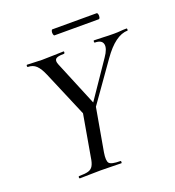

<svg xmlns="http://www.w3.org/2000/svg" viewBox="-135 -855 876 961"><g transform="rotate(-20 302.5 -374.0)"><path d="M295 -268 282 -280 449 -525Q477 -565 471.5 -589Q466 -613 429 -613Q426 -613 426 -619Q426 -625 429 -625Q452 -625 477.5 -623.5Q503 -622 535 -622Q556 -622 569.5 -623.5Q583 -625 602 -625Q605 -625 605 -619Q605 -613 602 -613Q571 -613 537.5 -588.5Q504 -564 469 -514ZM127 0Q123 0 123 -6Q123 -12 127 -12Q159 -12 176 -17Q193 -22 201.5 -37Q210 -52 214 -81L254 -310L326 -319L284 -81Q277 -38 287.5 -25Q298 -12 347 -12Q350 -12 350 -6Q350 0 347 0Q324 0 297 -1Q270 -2 238 -2Q205 -2 177 -1Q149 0 127 0ZM265 -271 150 -542Q134 -580 116.5 -596.5Q99 -613 73 -613Q69 -613 69 -619Q69 -625 73 -625Q91 -625 111.5 -623.5Q132 -622 151 -622Q182 -622 213.5 -623.5Q245 -625 266 -625Q270 -625 269 -619Q268 -613 264 -613Q230 -613 220.5 -604Q211 -595 220 -573L326 -317ZM252 -716Q248 -716 246 -724Q244 -732 246 -740Q248 -748 252 -748H487Q492 -748 494 -740Q496 -732 494 -724Q492 -716 487 -716Z"/></g></svg>

Font: Cormorant Garamond Light Medium
Style: Italic
Weight: 500
Italic angle: -10°
Version: Version 4.001